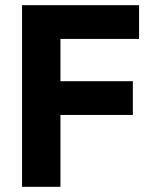

<svg xmlns="http://www.w3.org/2000/svg" viewBox="-20 -720 591 740"><path d="M65 -700H516V-570H213V-407H492V-277H213V0H65Z"/></svg>

Font: PT Sans Caption
Style: Bold
Weight: 700
Designer: A.Korolkova, O.Umpeleva, V.Yefimov
Foundry: ParaType Ltd
Version: Version 2.003W OFL